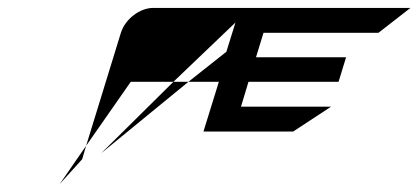

<svg xmlns="http://www.w3.org/2000/svg" viewBox="-20 -763 1059 486"><path d="M131 -297 188 -360 198 -394ZM198 -394 286 -680C297 -715 334 -743 368 -743H1019L938 -680H647L628 -618H856L837 -556H609L590 -493H818L722 -430H495L534 -556H457L553 -632L576 -706L419 -556H311ZM236 -375 457 -556H419Z"/></svg>

Font: bitstorm
Style: exextobl
Weight: 400
Version: Version 0.2